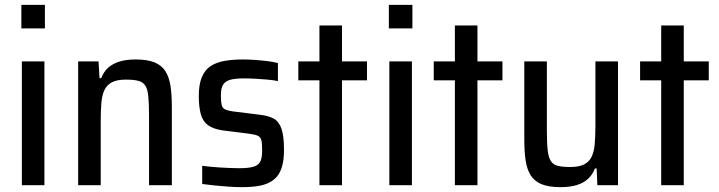

<svg xmlns="http://www.w3.org/2000/svg" viewBox="-20 -763 2962 791"><path d="M68 -646V-743H165V-646ZM70 0V-510H163V0Z M302 0V-510H386L390 -441H397Q407 -467 425 -483.5Q443 -500 471 -509Q499 -518 539 -518Q587 -518 616.5 -506Q646 -494 661.5 -469.5Q677 -445 682.5 -408.5Q688 -372 688 -322V0H594V-287Q594 -337 591 -366.5Q588 -396 578.5 -410.5Q569 -425 550 -430Q531 -435 499 -435Q462 -435 441 -424Q420 -413 410 -391.5Q400 -370 397.5 -338Q395 -306 395 -264V0Z M978 8Q952 8 922 6Q892 4 863.5 1Q835 -2 813 -5V-80Q829 -78 847.5 -76Q866 -74 886 -73Q906 -72 926 -71Q946 -70 965 -70Q1007 -70 1027 -77Q1047 -84 1053.5 -100Q1060 -116 1060 -142Q1060 -171 1057 -184.5Q1054 -198 1042.5 -203.5Q1031 -209 1007 -212L896 -226Q857 -232 836 -248Q815 -264 807 -293.5Q799 -323 799 -368Q799 -415 811.5 -445Q824 -475 847.5 -490.5Q871 -506 904.5 -512Q938 -518 980 -518Q1005 -518 1032 -516Q1059 -514 1083.5 -511Q1108 -508 1125 -503V-429Q1105 -433 1082 -435Q1059 -437 1034.5 -438.5Q1010 -440 986 -440Q952 -440 931 -435Q910 -430 900 -415.5Q890 -401 890 -370Q890 -345 893 -331.5Q896 -318 907 -312.5Q918 -307 940 -304L1053 -290Q1085 -286 1106.5 -275Q1128 -264 1139 -234.5Q1150 -205 1150 -145Q1150 -99 1139.5 -69Q1129 -39 1107 -22Q1085 -5 1053 1.5Q1021 8 978 8Z M1296 0V-432H1209V-510H1296V-658H1389V-510H1492V-432H1389V0Z M1582 -646V-743H1679V-646ZM1584 0V-510H1677V0Z M1854 0V-432H1767V-510H1854V-658H1947V-510H2050V-432H1947V0Z M2289 8Q2241 8 2211.5 -4Q2182 -16 2166.5 -40.5Q2151 -65 2145.5 -101.5Q2140 -138 2140 -188V-510H2233V-223Q2233 -173 2236.5 -143Q2240 -113 2250 -98.5Q2260 -84 2279 -79.5Q2298 -75 2329 -75Q2364 -75 2385 -85Q2406 -95 2416.5 -115.5Q2427 -136 2430 -168Q2433 -200 2433 -246V-510H2526V0H2441L2438 -69H2431Q2421 -43 2402.5 -26Q2384 -9 2356 -0.5Q2328 8 2289 8Z M2704 0V-432H2617V-510H2704V-658H2797V-510H2900V-432H2797V0Z"/></svg>

Font: Saira SemiCondensed Medium
Style: Regular
Weight: 500
Width: 4
Designer: Hector Gatti with collaboration of the Omnibus-Type team
Foundry: Omnibus-Type
Version: Version 1.101